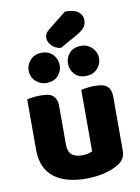

<svg xmlns="http://www.w3.org/2000/svg" viewBox="-101 -995 783 1077"><g transform="rotate(-10 291.0 -456.0)"><path d="M346 -928Q398 -928 421.5 -909.5Q445 -891 445 -863Q445 -837 431 -820Q417 -803 385 -785L289 -731Q259 -734 238 -755Q217 -776 217 -800Q217 -826 243 -846ZM52 -479Q62 -482 83.5 -485Q105 -488 128 -488Q150 -488 167.5 -485Q185 -482 197 -473Q209 -464 215.5 -448.5Q222 -433 222 -408V-193Q222 -152 242 -134.5Q262 -117 300 -117Q323 -117 337.5 -121Q352 -125 360 -129V-479Q370 -482 391.5 -485Q413 -488 436 -488Q458 -488 475.5 -485Q493 -482 505 -473Q517 -464 523.5 -448.5Q530 -433 530 -408V-104Q530 -54 488 -29Q453 -7 404.5 4.5Q356 16 299 16Q245 16 199.5 4Q154 -8 121 -33Q88 -58 70 -97.5Q52 -137 52 -193ZM88 -637Q88 -672 113 -697.5Q138 -723 175 -723Q217 -723 241 -697.5Q265 -672 265 -637Q265 -602 241 -576.5Q217 -551 175 -551Q157 -551 141 -558Q125 -565 113 -576.5Q101 -588 94.5 -603.5Q88 -619 88 -637ZM312 -637Q312 -672 335.5 -697.5Q359 -723 401 -723Q420 -723 436 -716Q452 -709 464 -697Q476 -685 482.5 -669.5Q489 -654 489 -637Q489 -602 464 -576.5Q439 -551 401 -551Q359 -551 335.5 -576.5Q312 -602 312 -637Z"/></g></svg>

Font: Baloo
Style: Regular
Weight: 400
Designer: Sarang Kulkarni and Ek Type
Foundry: Ek Type
Version: Version 1.443;PS 1.000;hotconv 16.6.51;makeotf.lib2.5.65220;